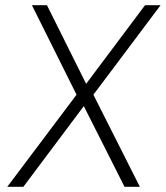

<svg xmlns="http://www.w3.org/2000/svg" viewBox="-20 -720 639 740"><path d="M8 0 275 -355 103 -700H161L312 -397L539 -700H599L340 -355L519 0H460L303 -311L70 0Z"/></svg>

Font: Kulim Park ExtraLight
Style: Italic
Weight: 275
Italic angle: -8°
Designer: Noponies / Dale Sattler
Foundry: Noponies
Version: Version 1.000; ttfautohint (v1.8.3)